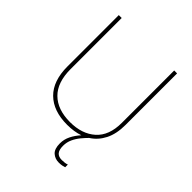

<svg xmlns="http://www.w3.org/2000/svg" viewBox="-253 -858 1218 1218"><g transform="rotate(45 356.0 -248.5)"><path d="M431 122Q431 159 445.5 175.5Q460 192 489 192Q518 192 537 185V209Q529 212 516 214.5Q503 217 487 217Q453 217 429.5 196Q406 175 406 126Q406 89 422.5 56Q439 23 466 -7Q417 10 355 10Q231 10 163 -57Q95 -124 95 -254V-714H121V-256Q121 -136 182.5 -75.5Q244 -15 356 -15Q463 -15 527.5 -72.5Q592 -130 592 -244V-714H618V-252Q618 -171 590 -116Q562 -61 513 -30Q495 -12 476 11Q457 34 444 62Q431 90 431 122Z"/></g></svg>

Font: Noto Sans Gujarati Thin
Style: Regular
Weight: 100
Designer: Jelle Bosma - Monotype Design Team, Universal Thirst
Foundry: Monotype Imaging Inc.
Version: Version 2.106; ttfautohint (v1.8.4.7-5d5b)